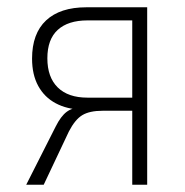

<svg xmlns="http://www.w3.org/2000/svg" viewBox="-20 -507 508 527"><path d="M52 0 133 -160Q147 -188 163 -200Q179 -212 203 -212H208L205 -206Q164 -207 133 -223.5Q102 -240 85 -271Q68 -302 68 -346Q68 -415 106.5 -451Q145 -487 217 -487H384V0H343V-203H262Q226 -203 206 -191Q186 -179 169 -146L100 0ZM220 -239H343V-451H220Q167 -451 138.5 -425Q110 -399 110 -347Q110 -295 138.5 -267Q167 -239 220 -239Z"/></svg>

Font: Nunito Sans 10pt Condensed ExtraLight
Style: Regular
Weight: 250
Width: 3
Designer: Vernon Adams
Foundry: Vernon Adams
Version: Version 3.101;gftools[0.9.27]